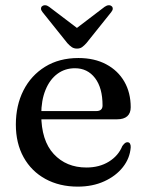

<svg xmlns="http://www.w3.org/2000/svg" viewBox="-20 -701 559 733"><path d="M479 -291.5Q479 -269 465.8 -257.2Q452.5 -245.5 427 -245.5H107.5V-277H347.5Q371.5 -277 371.5 -298.5Q371.5 -365.5 342.8 -403Q314 -440.5 266 -440.5Q228 -440.5 199 -419Q170 -397.5 153.8 -357.8Q137.5 -318 137.5 -264Q137.5 -164.5 185.2 -113Q233 -61.5 310 -61.5Q359.5 -61.5 395.8 -84Q432 -106.5 447 -143.5Q453 -151.5 457.2 -154.8Q461.5 -158 466.5 -158Q473.5 -158 476.5 -152.2Q479.5 -146.5 479 -138.5Q476 -97 449.2 -63Q422.5 -29 378 -8.8Q333.5 11.5 277 11.5Q207 11.5 153.5 -17.8Q100 -47 70.2 -100.5Q40.5 -154 40.5 -225.5Q40.5 -298.5 69.5 -355.8Q98.5 -413 152.2 -446.2Q206 -479.5 279.5 -479.5Q340.5 -479.5 385.5 -455.5Q430.5 -431.5 454.8 -389.2Q479 -347 479 -291.5ZM294 -579 167.5 -675Q160 -680.5 153 -681Q146 -681.5 140.5 -677Q136.5 -674 136.5 -668Q136.5 -662 142.5 -654.5L237 -536.5Q246 -526.5 254.2 -521Q262.5 -515.5 274 -515.5Q285.5 -515.5 293.2 -521Q301 -526.5 310 -536.5L404.5 -654.5Q410.5 -662 410.5 -668Q410.5 -674 406.5 -677Q401.5 -681.5 394.5 -681Q387.5 -680.5 379.5 -675L253.5 -579Z"/></svg>

Font: Fraunces 17pt
Style: Regular
Weight: 400
Version: Version 1.000;[b76b70a41]